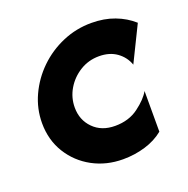

<svg xmlns="http://www.w3.org/2000/svg" viewBox="-89 -513 597 610"><g transform="rotate(-20 210.0 -208.0)"><path d="M228.5 12.5Q172.2 12.5 126 -12.5Q79.9 -37.5 52.4 -81.9Q25 -126.4 25 -183.3Q25 -231.9 45.5 -276.4Q66 -320.8 101.4 -355.2Q136.8 -389.6 183 -409.4Q229.2 -429.2 280.6 -429.2Q323.6 -429.2 358.7 -416Q393.8 -402.8 420.1 -379.2L361.1 -259Q351.4 -286.8 327.1 -304.2Q302.8 -321.5 267.4 -321.5Q231.9 -321.5 202.8 -303.5Q173.6 -285.4 156.6 -256.6Q139.6 -227.8 139.6 -194.4Q139.6 -152.1 167.4 -124Q195.1 -95.8 241 -95.8Q287.5 -95.8 320.1 -120.1Q352.8 -144.4 366 -168.1V-30.6Q339.6 -9 303.8 1.7Q268.1 12.5 228.5 12.5Z"/></g></svg>

Font: Afacad
Style: Bold Italic
Weight: 700
Italic angle: -14°
Designer: Kristian Moeller
Foundry: Dicotype
Version: Version 1.000; ttfautohint (v1.8.4.7-5d5b)